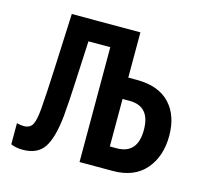

<svg xmlns="http://www.w3.org/2000/svg" viewBox="-86 -635 772 738"><g transform="rotate(15 300.0 -265.5)"><path d="M64 11Q37 11 17 2V-82Q32 -78 45 -78Q69 -78 79 -95.5Q89 -113 93 -161Q98 -226 102 -316.5Q106 -407 112 -542H385V-362H420Q505 -362 550 -315Q595 -268 595 -186Q595 -104 550 -52Q505 0 420 0H288V-457H201Q196 -363 193 -293.5Q190 -224 184 -155Q175 -67 149 -28Q123 11 64 11ZM385 -88H412Q495 -88 495 -183Q495 -277 413 -277H385Z"/></g></svg>

Font: Noto Sans Mono SemiBold
Style: Regular
Weight: 600
Designer: Monotype Design Team
Foundry: Monotype Imaging Inc.
Version: Version 2.014; ttfautohint (v1.8.4.7-5d5b)